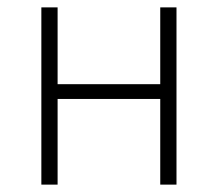

<svg xmlns="http://www.w3.org/2000/svg" viewBox="-20 -500 590 520"><path d="M92 0V-480H136V-272H414V-480H458V0H414V-232H136V0Z"/></svg>

Font: hySource Sans Pro Light
Style: Regular
Weight: 300
Designer: Paul D. Hunt
Foundry: Adobe Systems Incorporated
Version: Version 2.021;PS 2.000;hotconv 1.0.86;makeotf.lib2.5.63406